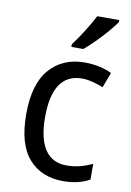

<svg xmlns="http://www.w3.org/2000/svg" viewBox="-87 -821 606 885"><g transform="rotate(10 215.5 -378.0)"><path d="M271 10Q170 10 110.5 -57Q51 -124 51 -265Q51 -407 112.5 -476.5Q174 -546 276 -546Q313 -546 346.5 -538.5Q380 -531 403 -519L376 -448Q354 -457 327 -464Q300 -471 277 -471Q139 -471 139 -266Q139 -167 173 -115.5Q207 -64 274 -64Q309 -64 339 -72Q369 -80 395 -93V-19Q344 10 271 10ZM398 -756Q385 -737 360.5 -708.5Q336 -680 308 -652Q280 -624 258 -606H202V-618Q226 -650 252 -691Q278 -732 295 -766H398Z"/></g></svg>

Font: Noto Sans Sinhala UI SemiCondensed
Style: Regular
Weight: 400
Width: 4
Designer: Jelle Bosma - Monotype Design Team
Foundry: Monotype Imaging Inc.
Version: Version 2.006; ttfautohint (v1.8.4.7-5d5b)